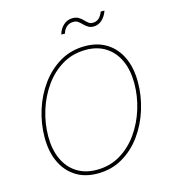

<svg xmlns="http://www.w3.org/2000/svg" viewBox="-132 -1020 1003 1135"><g transform="rotate(-15 370.0 -453.0)"><path d="M325.2 9.8Q247.6 9.8 191.9 -25.6Q136.2 -61 106.2 -125.2Q76.2 -189.5 76.2 -275.4Q76.2 -359.9 101.8 -441.9Q127.4 -523.9 175.8 -590.6Q224.1 -657.2 292.2 -697.3Q360.4 -737.3 445.8 -737.3Q522.9 -737.3 578.6 -701.9Q634.3 -666.5 664.1 -602.5Q693.8 -538.6 693.8 -452.1Q693.8 -368.2 668.5 -285.9Q643.1 -203.6 595.2 -137Q547.4 -70.3 479.2 -30.3Q411.1 9.8 325.2 9.8ZM326.2 -12.7Q406.2 -12.7 470 -50.8Q533.7 -88.9 578.6 -152.6Q623.5 -216.3 647.5 -293.7Q671.4 -371.1 671.4 -450.2Q671.4 -530.8 644.3 -590.1Q617.2 -649.4 566.4 -682.1Q515.6 -714.8 445.3 -714.8Q364.7 -714.8 300.8 -676.8Q236.8 -638.7 191.7 -575Q146.5 -511.2 122.6 -433.6Q98.6 -356 98.6 -276.9Q98.6 -197.3 125.7 -137.7Q152.8 -78.1 203.9 -45.4Q254.9 -12.7 326.2 -12.7ZM527.3 -835.9Q506.8 -835.9 493.2 -844.7Q479.5 -853.5 468.5 -864.7Q457.5 -876 445.8 -884.8Q434.1 -893.6 417 -893.6Q393.1 -893.6 375.5 -879.2Q357.9 -864.7 351.6 -839.4H329.1Q337.4 -872.6 361.6 -894.3Q385.7 -916 417 -916Q439.9 -916 454.3 -907.2Q468.8 -898.4 479.5 -887.2Q490.2 -876 501 -867.2Q511.7 -858.4 526.9 -858.4Q547.9 -858.4 563.2 -870.6Q578.6 -882.8 589.4 -910.6H612.3Q600.6 -876 577.9 -856Q555.2 -835.9 527.3 -835.9Z"/></g></svg>

Font: Inter 16pt Thin
Style: Italic
Weight: 250
Italic angle: -9.3988°
Version: Version 4.001;git-66647c0bb